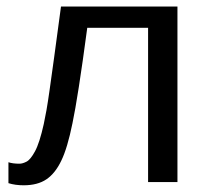

<svg xmlns="http://www.w3.org/2000/svg" viewBox="-20 -548 623 578"><path d="M164.6 -64.5Q146.5 -26.4 119.9 -8.3Q93.3 9.8 51.3 9.8Q25.9 9.8 5.4 3.4V-59.6Q18.1 -55.2 38.6 -55.2Q47.9 -55.2 59.8 -61.3Q71.8 -67.4 85.4 -92.5Q99.1 -117.7 111.8 -174.8Q115.7 -192.9 119.9 -216.3Q124 -239.7 129.4 -277.8Q134.8 -315.9 143.1 -376.2Q151.4 -436.5 163.6 -528.3H514.2V0H425.8V-464.4H242.7Q228.5 -357.9 217.3 -286.1Q206.1 -214.4 198.2 -177.2Q183.1 -102.5 164.6 -64.5Z"/></svg>

Font: Arimo
Style: Regular
Weight: 400
Designer: Steve Matteson
Foundry: Monotype Imaging Inc.
Version: Version 1.33